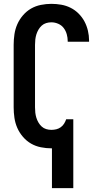

<svg xmlns="http://www.w3.org/2000/svg" viewBox="-20 -763 540 998"><path d="M250 215V8H247Q220 8 192.5 2.5Q165 -3 141.5 -16.5Q118 -30 99.5 -51.5Q81 -73 70 -98Q59 -123 55 -150.5Q51 -178 51 -205V-530Q51 -557 55 -584.5Q59 -612 70 -637Q81 -662 99.5 -683.5Q118 -705 141.5 -718.5Q165 -732 192.5 -737.5Q220 -743 247 -743Q273 -743 298.5 -738.5Q324 -734 347 -722.5Q370 -711 388.5 -692.5Q407 -674 419 -651.5Q431 -629 437 -603.5Q443 -578 443 -552V-546H332V-549Q332 -567 327 -585Q322 -603 311 -617.5Q300 -632 282.5 -639.5Q265 -647 247 -647Q233 -647 220 -643Q207 -639 197 -630Q187 -621 180 -609Q173 -597 169 -584Q165 -571 163.5 -557.5Q162 -544 162 -530V-205Q162 -191 163.5 -177.5Q165 -164 169 -151Q173 -138 180 -126Q187 -114 197 -105Q207 -96 220 -92Q233 -88 247 -88Q260 -88 272.5 -91Q285 -94 295.5 -101.5Q306 -109 313 -120Q320 -131 324 -143H361V215Z"/></svg>

Font: Iosevka Term Curly
Style: Bold
Weight: 700
Designer: Belleve Invis
Foundry: Belleve Invis
Version: Version 32.3.0